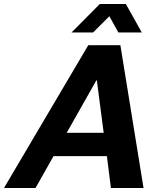

<svg xmlns="http://www.w3.org/2000/svg" viewBox="-99 -940 804 960"><path d="M502.9 -713.9 618.7 0H455.6L435.5 -159.2H168.5L78.6 0H-79.1L342.3 -713.9ZM419.4 -275.9 385.3 -538.1H382.8L234.4 -275.9ZM530.3 -919.9 609.9 -777.8H492.7L447.8 -858.9L366.7 -777.8H258.8L399.9 -919.9Z"/></svg>

Font: XB Khoramshahr
Style: Bold Italic
Weight: 700
Italic angle: -12°
Designer: Behnam
Foundry: Irmug
Version: Version 8.005 2009